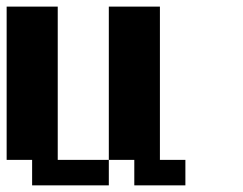

<svg xmlns="http://www.w3.org/2000/svg" viewBox="-20 -558 732 578"><path d="M76.7 0V-76.7H0V-538.1H153.8V-76.7H307.6V0ZM384.3 0V-76.7H307.6V-538.1H461.4V-76.7H538.1V0Z"/></svg>

Font: Good Old DOS
Style: Regular
Weight: 400
Designer: Vasily Draigo
Foundry: Vasily Draigo
Version: 1.0